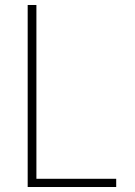

<svg xmlns="http://www.w3.org/2000/svg" viewBox="-20 -750 540 770"><path d="M91 0V-730H126V-33H446V0Z"/></svg>

Font: M PLUS 1 Code ExtraLight
Style: Regular
Weight: 250
Designer: Coji Morishita
Foundry: UNDERFOREST DESIGN
Version: Version 1.002